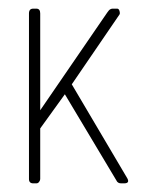

<svg xmlns="http://www.w3.org/2000/svg" viewBox="-20 -424 350 444"><path d="M267 0H260Q252 0 249 -7L130 -206L73 -127V-10Q73 -7 70.5 -3.5Q68 0 64 0H57Q47 0 47 -10V-393Q47 -404 57 -404H64Q73 -404 73 -393V-169L228 -395Q232 -401 235 -402.5Q238 -404 240 -404H251Q255 -404 256.5 -398Q258 -392 256 -390L146 -229L273 -14Q282 0 267 0Z"/></svg>

Font: Chathura Light
Style: Regular
Weight: 300
Designer: Appaji Ambarisha Darbha
Foundry: Aditya Fonts
Version: Version 1.002 2016